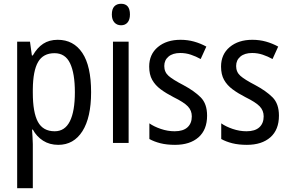

<svg xmlns="http://www.w3.org/2000/svg" viewBox="-20 -758 1535 1018"><path d="M286 -547Q370 -547 416.5 -477.5Q463 -408 463 -269Q463 -135 417 -62.5Q371 10 289 10Q243 10 208.5 -12Q174 -34 154 -71H150Q151 -51 152.5 -30.5Q154 -10 154 6V240H71V-537H139L149 -464H154Q177 -505 209 -526Q241 -547 286 -547ZM269 -476Q209 -476 182 -429.5Q155 -383 154 -285V-266Q154 -162 181 -112Q208 -62 270 -62Q324 -62 350.5 -115Q377 -168 377 -269Q377 -369 351.5 -422.5Q326 -476 269 -476Z M622 -738Q669 -738 669 -681Q669 -654 656.5 -639Q644 -624 622 -624Q600 -624 586.5 -639Q573 -654 573 -681Q573 -710 586 -724Q599 -738 622 -738ZM662 -537V0H579V-537Z M1078 -145Q1078 -70 1032.5 -30Q987 10 908 10Q864 10 830.5 1.5Q797 -7 772 -21V-104Q796 -87 832.5 -74.5Q869 -62 906 -62Q951 -62 974 -83Q997 -104 997 -141Q997 -172 976 -194Q955 -216 900 -243Q861 -263 832 -284.5Q803 -306 787 -334.5Q771 -363 771 -405Q771 -470 817 -508.5Q863 -547 937 -547Q975 -547 1009 -537.5Q1043 -528 1074 -511L1044 -445Q1019 -459 992 -468Q965 -477 936 -477Q896 -477 873.5 -458Q851 -439 851 -408Q851 -376 873.5 -356Q896 -336 952 -307Q1010 -276 1044 -242Q1078 -208 1078 -145Z M1459 -145Q1459 -70 1413.5 -30Q1368 10 1289 10Q1245 10 1211.5 1.5Q1178 -7 1153 -21V-104Q1177 -87 1213.5 -74.5Q1250 -62 1287 -62Q1332 -62 1355 -83Q1378 -104 1378 -141Q1378 -172 1357 -194Q1336 -216 1281 -243Q1242 -263 1213 -284.5Q1184 -306 1168 -334.5Q1152 -363 1152 -405Q1152 -470 1198 -508.5Q1244 -547 1318 -547Q1356 -547 1390 -537.5Q1424 -528 1455 -511L1425 -445Q1400 -459 1373 -468Q1346 -477 1317 -477Q1277 -477 1254.5 -458Q1232 -439 1232 -408Q1232 -376 1254.5 -356Q1277 -336 1333 -307Q1391 -276 1425 -242Q1459 -208 1459 -145Z"/></svg>

Font: Noto Sans Thai Looped Condensed
Style: Regular
Weight: 400
Width: 3
Designer: Sasikarn Vongin, Ben Mitchell
Foundry: The Fontpad Ltd
Version: Version 1.001; ttfautohint (v1.8.4.7-5d5b)